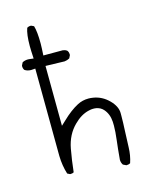

<svg xmlns="http://www.w3.org/2000/svg" viewBox="-113 -829 727 905"><g transform="rotate(-15 250.0 -377.0)"><path d="M391.6 -1Q402.3 -1 409.7 -5.9Q421.4 -40.5 422.4 -79.6Q423.3 -118.7 425.5 -159.7Q427.7 -200.7 427.7 -233.4Q427.7 -239.7 427.7 -246.1Q427.2 -278.8 396 -310.1Q363.8 -342.3 321.3 -349.1Q309.1 -351.1 298.8 -351.1Q269 -351.1 244.1 -337.9Q207 -318.4 167.5 -280.3L145 -259.3L143.1 -551.8L235.8 -549.3Q249 -550.8 260.3 -557.1L267.1 -570.8Q267.6 -572.3 267.6 -575.9Q267.6 -579.6 266.1 -584.7Q264.6 -589.8 261.2 -594.2Q252.9 -600.6 241.2 -602.1H146Q148.4 -641.1 148.4 -660.6Q148.4 -717.8 139.6 -746.6L127.4 -752.4Q126 -752.9 125 -752.9Q113.8 -752.9 106.4 -747.6Q95.7 -718.8 95.7 -661.6Q95.7 -640.6 98.1 -600.1L82 -602.1Q76.7 -603 71.3 -603Q55.7 -603 43.5 -596.2L36.6 -582.5Q36.1 -581.1 36.1 -579.6Q36.1 -567.4 42 -559.6Q55.2 -550.8 73.2 -550.8Q76.2 -550.8 93.3 -552.2L96.2 -125Q97.2 -78.1 110.4 -35.6L123 -29.3Q125 -29.3 127 -29.3Q135.7 -29.3 141.6 -33.2Q147.5 -89.4 157.7 -145Q169.9 -210 212.4 -252Q247.1 -287.1 286.1 -295.9Q297.9 -298.8 307.1 -298.8Q316.4 -298.8 323.7 -297.4Q343.3 -293.5 356.4 -279.3Q378.9 -254.4 381.3 -215.8Q381.8 -206.5 381.8 -196.8Q381.8 -168 376.7 -126.7Q371.6 -85.4 367.7 -39.1Q367.2 -36.6 367.2 -34.2Q367.2 -20 375 -8.3L389.2 -1.5Q390.6 -1 391.6 -1Z"/></g></svg>

Font: NaikaiFont
Style: ExtraLight
Weight: 200
Version: Version 1.89